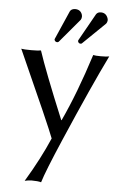

<svg xmlns="http://www.w3.org/2000/svg" viewBox="-60 -699 625 978"><g transform="rotate(5 253.0 -210.0)"><path d="M27.8 -432.1Q42.5 -429.2 80.1 -429.2Q116.2 -429.2 128.9 -432.1Q162.6 -329.1 262.7 -87.4H264.6Q332 -231.4 396 -432.1Q406.7 -429.2 435.1 -429.2Q467.8 -429.2 478 -432.1Q401.9 -277.3 276.4 14.2Q205.6 178.7 188 236.8Q171.4 231.9 139.2 231.9Q120.6 232.4 104 236.8Q176.8 115.7 222.2 9.8Q199.7 -50.8 30.8 -426.3Q28.8 -429.7 27.8 -432.1ZM454.1 -615.2Q453.1 -603 446.8 -596.2L333 -485.8Q330.1 -483.9 327.1 -483.9Q316.9 -483.9 313.5 -493.7Q313 -495.6 313 -497.1Q313.5 -500 314 -501L392.1 -640.1Q399.9 -651.9 416 -651.9Q441.4 -651.9 451.2 -627.9Q454.1 -621.1 454.1 -615.2ZM321.8 -621.1Q321.3 -611.3 316.9 -605L214.8 -483.9Q210.9 -481.4 207 -481Q194.8 -482.4 192.9 -494.1Q193.4 -496.6 193.8 -497.1L257.8 -643.1Q264.6 -656.7 284.2 -657.2Q311 -657.2 319.8 -633.3Q321.8 -627 321.8 -621.1Z"/></g></svg>

Font: Linux Biolinum O
Style: Regular
Weight: 400
Designer: Philipp H. Poll
Foundry: Philipp H. Poll
Version: Version 1.0.4